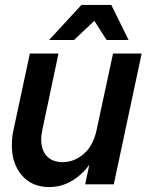

<svg xmlns="http://www.w3.org/2000/svg" viewBox="-20 -747 614 778"><path d="M180 11Q109 11 68.5 -36.5Q28 -84 28 -158Q28 -173 29.5 -188.5Q31 -204 34 -217L101 -530H217L152 -223Q150 -212 148.5 -202.5Q147 -193 147 -183Q147 -138 170 -114Q193 -90 234 -90Q281 -90 320 -124Q359 -158 372 -223L438 -530H554L441 0H325L363 -178L403 -223Q388 -150 354.5 -97.5Q321 -45 276 -17Q231 11 180 11ZM179 -585 310 -727H395L386 -685L280 -585ZM412 -585 348 -685 346 -727H431L501 -585Z"/></svg>

Font: Radio Canada Big Medium
Style: Italic
Weight: 500
Italic angle: -12°
Designer: Étienne Aubert Bonn
Foundry: Coppers and Brasses
Version: Version 1.001